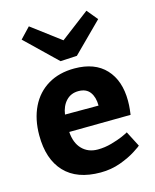

<svg xmlns="http://www.w3.org/2000/svg" viewBox="-123 -907 810 1001"><g transform="rotate(-15 282.0 -407.0)"><path d="M312 -109.9Q349.1 -109.9 386.5 -120.4Q423.8 -130.9 448.5 -141.8Q473.1 -152.8 480 -157.2L522.9 -74.2Q522.9 -72.3 488 -49.6Q453.1 -26.9 402.6 -8.5Q352.1 9.8 294.9 9.8Q168 9.8 101.6 -60.5Q35.2 -130.9 35.2 -259.8Q35.2 -346.7 67.1 -412.4Q99.1 -478 159.2 -513.9Q219.2 -549.8 301.8 -549.8Q411.6 -549.8 470.2 -486.8Q528.8 -423.8 528.8 -314.9Q528.8 -291 526.4 -268.6Q523.9 -246.1 522.9 -240.2L190.9 -236.8Q194.8 -176.8 227.3 -143.3Q259.8 -109.9 312 -109.9ZM192.9 -330.1H374Q374 -375 354 -402.6Q334 -430.2 292 -430.2Q251 -430.2 225.1 -402.6Q199.2 -375 192.9 -330.1ZM488.8 -766.1 332 -609.9 242.7 -605 75.7 -766.1 129.9 -823.2 285.6 -706.1 440.9 -824.2Z"/></g></svg>

Font: Kadwa
Style: Regular
Weight: 400
Designer: Sol Matas
Foundry: Sol Matas
Version: Version 1.000;PS 001.000;hotconv 1.0.70;makeotf.lib2.5.58329